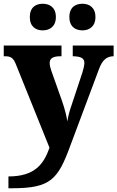

<svg xmlns="http://www.w3.org/2000/svg" viewBox="-22 -779 626 1024"><path d="M418 -617C452 -617 487 -636 487 -688C487 -741 452 -759 418 -759C381 -759 348 -741 348 -688C348 -636 381 -617 418 -617ZM206 -617C241 -617 276 -636 276 -688C276 -741 241 -759 206 -759C170 -759 137 -741 137 -688C137 -636 170 -617 206 -617ZM23 162V225H43C248 225 287 178 353 -2L505 -408C523 -457 544 -477 581 -479H584V-536H366V-479H371C410 -477 428 -469 428 -443C428 -430 421 -403 417 -391L356 -207C349 -187 342 -162 337 -131C334 -157 323 -200 309 -240L252 -401C247 -415 243 -430 243 -443C243 -467 259 -479 301 -479H306V-536H-2V-479H3C35 -479 49 -472 64 -433L242 9C211 97 163 162 23 162Z"/></svg>

Font: Noto Serif Malayalam ExtraBold
Style: Regular
Weight: 800
Designer: Indian type Foundry, Jelle Bosma, Monotype Design Team
Foundry: Monotype Imaging Inc.
Version: Version 2.104